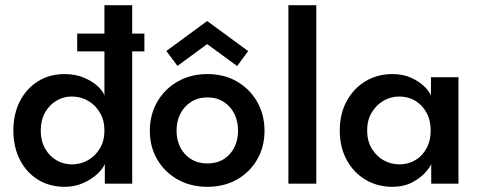

<svg xmlns="http://www.w3.org/2000/svg" viewBox="-20 -708 1848 740"><path d="M277.5 -510V-578.5H536.5V-510ZM229 12Q171 12 126.5 -15.5Q82 -43 56.8 -92Q31.5 -141 31.5 -205Q31.5 -269 56.8 -318Q82 -367 126.5 -394.8Q171 -422.5 229 -422.5Q272 -422.5 305.5 -407.8Q339 -393 359 -373.5Q379 -354 382.5 -339V-688H489.5V0H384V-76Q377 -58.5 355.5 -38Q334 -17.5 301.2 -2.8Q268.5 12 229 12ZM256.5 -74.5Q291.5 -74.5 320 -91Q348.5 -107.5 365.5 -136.8Q382.5 -166 382.5 -205Q382.5 -244 365.5 -273.2Q348.5 -302.5 320 -319.2Q291.5 -336 256.5 -336Q224.5 -336 197.2 -319.8Q170 -303.5 153.5 -274Q137 -244.5 137 -205Q137 -165.5 153.5 -136Q170 -106.5 197.2 -90.5Q224.5 -74.5 256.5 -74.5Z M779.5 12Q715 12 664.8 -16.2Q614.5 -44.5 586 -93.2Q557.5 -142 557.5 -204Q557.5 -266 586 -315.5Q614.5 -365 664.8 -393.8Q715 -422.5 779.5 -422.5Q844 -422.5 893.5 -393.8Q943 -365 971.2 -315.5Q999.5 -266 999.5 -204Q999.5 -142 971.2 -93.2Q943 -44.5 893.5 -16.2Q844 12 779.5 12ZM779.5 -78Q815.5 -78 842 -94.5Q868.5 -111 883 -139.5Q897.5 -168 897.5 -204.5Q897.5 -241 883 -269.8Q868.5 -298.5 842 -315.5Q815.5 -332.5 779.5 -332.5Q743.5 -332.5 716.8 -315.5Q690 -298.5 675.2 -269.8Q660.5 -241 660.5 -204.5Q660.5 -168 675.2 -139.5Q690 -111 716.8 -94.5Q743.5 -78 779.5 -78ZM894 -453.5 778.5 -538 664 -454 621 -511.5 778.5 -627 936.5 -511Z M1199 0H1091.5V-688H1199Z M1642 0V-76Q1638 -64 1619.2 -43Q1600.5 -22 1568.2 -5Q1536 12 1492 12Q1434.5 12 1388.5 -15.5Q1342.5 -43 1316 -92Q1289.5 -141 1289.5 -205Q1289.5 -269 1316 -318Q1342.5 -367 1388.5 -394.8Q1434.5 -422.5 1492 -422.5Q1535 -422.5 1566.5 -407.5Q1598 -392.5 1617.2 -373Q1636.5 -353.5 1641 -339V-410.5H1747V0ZM1395 -205Q1395 -165.5 1412.5 -136Q1430 -106.5 1458.2 -90.5Q1486.5 -74.5 1519 -74.5Q1554 -74.5 1581.2 -91Q1608.5 -107.5 1624.2 -136.8Q1640 -166 1640 -205Q1640 -244 1624.2 -273.2Q1608.5 -302.5 1581.2 -319.2Q1554 -336 1519 -336Q1486.5 -336 1458.2 -319.8Q1430 -303.5 1412.5 -274Q1395 -244.5 1395 -205Z"/></svg>

Font: League Spartan Medium
Style: Regular
Weight: 500
Foundry: The League of Moveable Type
Version: Version 2.002